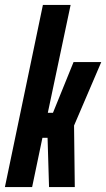

<svg xmlns="http://www.w3.org/2000/svg" viewBox="-37 -763 433 783"><path d="M-17 0 138 -743H251L158 -303H179L263 -510H376L265 -251L268 0H163L157 -201H136L94 0Z"/></svg>

Font: Saira Ultra Condensed ExtraBold
Style: Italic
Weight: 800
Width: 1
Italic angle: -12°
Designer: Hector Gatti with collaboration of the Omnibus-Type team
Foundry: Omnibus-Type
Version: Version 1.001; ttfautohint (v1.8)